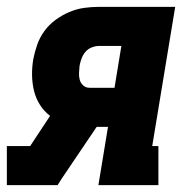

<svg xmlns="http://www.w3.org/2000/svg" viewBox="-41 -540 561 560"><path d="M-21 0V-114H47L105 -202Q88 -215 76 -233.5Q64 -252 58.5 -274Q53 -296 52.5 -319.5Q52 -343 56 -367Q60 -388 67.5 -409.5Q75 -431 88.5 -449.5Q102 -468 121 -482Q140 -496 161.5 -505Q183 -514 204.5 -517Q226 -520 248 -520H470L403 -114H421V0H246L274 -170H241L139 -19L127 0ZM220 -284H293L313 -406H248Q237 -406 226 -401.5Q215 -397 208 -388.5Q201 -380 197 -369.5Q193 -359 191 -348Q190 -337 189.5 -327Q189 -317 191.5 -307.5Q194 -298 201.5 -291Q209 -284 220 -284Z"/></svg>

Font: Iosevka Curly Slab Heavy
Style: Italic
Weight: 900
Italic angle: -9°
Monospace: yes
Designer: Belleve Invis
Foundry: Belleve Invis
Version: Version 22.1.2; ttfautohint (v1.8.4)